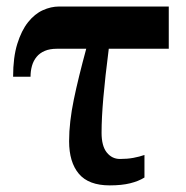

<svg xmlns="http://www.w3.org/2000/svg" viewBox="-20 -556 567 586"><path d="M495.1 -407.2H312Q300.8 -319.8 295.4 -257.6Q290 -195.3 290 -150.9Q290 -110.4 305.9 -90.6Q321.8 -70.8 346.2 -70.8Q368.7 -70.8 387 -74.2Q405.3 -77.6 420.9 -83V-14.2Q402.8 -2.9 377.2 3.4Q351.6 9.8 314.9 9.8Q250.5 9.8 220.7 -25.6Q190.9 -61 190.9 -125Q190.9 -154.8 194.6 -186.3Q198.2 -217.8 205.3 -252.2Q212.4 -286.6 221.9 -325.2Q231.4 -363.8 243.2 -407.2H153.8Q131.8 -407.2 116.5 -400.6Q101.1 -394 91.6 -382.3Q82 -370.6 77.6 -355Q73.2 -339.4 73.2 -321.8H20Q20 -380.9 32.7 -421.9Q45.4 -462.9 65.7 -488.3Q85.9 -513.7 110.8 -524.9Q135.7 -536.1 160.2 -536.1H495.1Z"/></svg>

Font: Droid Serif
Style: Bold
Weight: 700
Designer: Monotype Design team
Foundry: Monotype Imaging Inc.
Version: Version 1.03